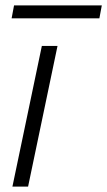

<svg xmlns="http://www.w3.org/2000/svg" viewBox="-20 -691 397 711"><path d="M135 -521H193L84 0H26ZM32 -671H357L348 -623H23Z"/></svg>

Font: Mona Sans Light
Style: Italic
Weight: 300
Italic angle: -11.7°
Designer: Deni Anggara
Foundry: GitHub
Version: Version 2.000